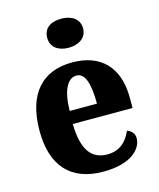

<svg xmlns="http://www.w3.org/2000/svg" viewBox="-116 -854 782 946"><g transform="rotate(-15 274.5 -381.0)"><path d="M287 -624C336 -624 379 -649 379 -698C379 -749 336 -772 287 -772C235 -772 196 -749 196 -698C196 -649 235 -624 287 -624ZM294 10C438 10 494 -54 494 -108C494 -132 478 -148 457 -155C436 -105 399 -67 335 -67C253 -67 210 -125 208 -256H513V-308C513 -467 426 -550 283 -550C129 -550 41 -453 41 -265C41 -91 124 10 294 10ZM349 -322H210C211 -426 241 -482 287 -482C331 -482 349 -423 349 -322Z"/></g></svg>

Font: Noto Serif Georgian SemiCondensed ExtraBold
Style: Regular
Weight: 800
Width: 4
Designer: Monotype Design Team, Akaki Razmadze
Foundry: Google LLC
Version: Version 2.003